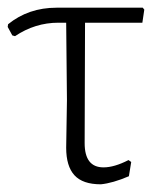

<svg xmlns="http://www.w3.org/2000/svg" viewBox="-25 -475 414 499"><path d="M237 4Q190 4 168.5 -19.5Q147 -43 147 -91L149 -215L147 -416H127Q66 -416 14 -381L7 -383L-5 -405L-4 -412Q49 -455 122 -455H346L350 -450L345 -416H196L195 -103Q195 -40 244 -40Q272 -40 309 -59L316 -54L310 -17Q268 1 237 4Z"/></svg>

Font: Alegreya Sans SC Light
Style: Regular
Weight: 300
Designer: Juan Pablo del Peral
Foundry: Huerta Tipografica
Version: Version 2.007